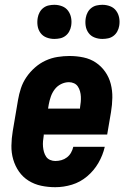

<svg xmlns="http://www.w3.org/2000/svg" viewBox="-20 -771 540 799"><path d="M210 8Q180 8 151.5 2Q123 -4 99 -19Q75 -34 59 -57Q43 -80 35 -107.5Q27 -135 27.5 -165Q28 -195 33 -225L55 -355Q59 -379 67 -403.5Q75 -428 90 -450Q105 -472 125.5 -490Q146 -508 170 -519Q194 -530 219.5 -534Q245 -538 269 -538Q299 -538 327.5 -532Q356 -526 379 -510.5Q402 -495 418 -472Q434 -449 441 -421.5Q448 -394 447.5 -364.5Q447 -335 442 -305L426 -211H162V-207Q160 -195 159 -183.5Q158 -172 159 -160.5Q160 -149 163 -138.5Q166 -128 172 -119Q178 -110 188.5 -105.5Q199 -101 210 -101Q223 -101 235.5 -104.5Q248 -108 258.5 -116Q269 -124 275.5 -135.5Q282 -147 285 -160H416Q408 -125 389.5 -93Q371 -61 342.5 -37Q314 -13 279.5 -2.5Q245 8 210 8ZM180 -319H313V-323Q315 -335 316 -346.5Q317 -358 316.5 -369Q316 -380 313 -391Q310 -402 304 -411Q298 -420 288 -424.5Q278 -429 267 -429Q250 -429 234 -421Q218 -413 207.5 -399Q197 -385 191.5 -369Q186 -353 183 -337ZM406 -609Q389 -609 373.5 -615Q358 -621 348.5 -634Q339 -647 336.5 -663.5Q334 -680 337 -697Q339 -709 345 -720Q351 -731 361 -738.5Q371 -746 383 -748.5Q395 -751 406 -751Q423 -751 438.5 -745Q454 -739 463.5 -726Q473 -713 476 -696.5Q479 -680 476 -663Q474 -651 468 -640Q462 -629 452 -621.5Q442 -614 430 -611.5Q418 -609 406 -609ZM206 -609Q189 -609 173.5 -615Q158 -621 148.5 -634Q139 -647 136.5 -663.5Q134 -680 137 -697Q139 -709 145 -720Q151 -731 161 -738.5Q171 -746 183 -748.5Q195 -751 206 -751Q223 -751 238.5 -745Q254 -739 263.5 -726Q273 -713 276 -696.5Q279 -680 276 -663Q274 -651 268 -640Q262 -629 252 -621.5Q242 -614 230 -611.5Q218 -609 206 -609Z"/></svg>

Font: Iosevka Slab Heavy Oblique
Style: Regular
Weight: 900
Italic angle: -9°
Monospace: yes
Designer: Belleve Invis
Foundry: Belleve Invis
Version: Version 11.1.1; ttfautohint (v1.8.3)